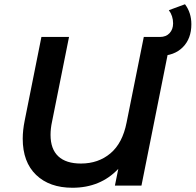

<svg xmlns="http://www.w3.org/2000/svg" viewBox="-20 -874 921 904"><path d="M786 -700 646 0H521L537 -79Q453 10 321 10Q213 10 150 -50.5Q87 -111 87 -221Q87 -260 96 -305L175 -700H305L225 -301Q218 -269 218 -239Q218 -172 254.5 -138Q291 -104 361 -104Q443 -104 500 -152Q557 -200 576 -297L657 -700ZM711 -700H733Q762 -700 778.5 -718Q795 -736 795 -764Q795 -799 775 -826L851 -854Q881 -814 881 -760Q881 -692 840.5 -651.5Q800 -611 731 -611H711Z"/></svg>

Font: Montserrat Alternates SemiBold
Style: Italic
Weight: 600
Italic angle: -11.3°
Designer: Julieta Ulanovsky
Foundry: Julieta Ulanovsky
Version: Version 7.200